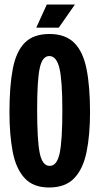

<svg xmlns="http://www.w3.org/2000/svg" viewBox="-20 -822 442 853"><path d="M198 11Q128 11 89.5 -30.5Q51 -72 36.5 -147.5Q22 -223 22 -324Q22 -440 37 -517Q52 -594 90.5 -632.5Q129 -671 200 -671Q270 -671 309.5 -632Q349 -593 364.5 -515.5Q380 -438 380 -323Q380 -222 364.5 -146.5Q349 -71 309.5 -30Q270 11 198 11ZM201 -85Q233 -85 245 -141Q257 -197 257 -333Q257 -465 244 -519Q231 -573 199 -573Q168 -573 156.5 -519.5Q145 -466 145 -334Q145 -199 156.5 -142Q168 -85 201 -85ZM241 -699H141L188 -802H313Z"/></svg>

Font: Bricolage Grotesque 96pt Condensed SemiBold
Style: Regular
Weight: 600
Width: 3
Designer: Mathieu Triay
Foundry: Atelier Triay
Version: Version 1.001; ttfautohint (v1.8.4.7-5d5b);gftools[0.9.33.de